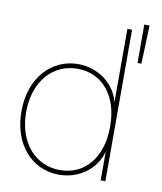

<svg xmlns="http://www.w3.org/2000/svg" viewBox="-86 -831 766 908"><g transform="rotate(10 297.5 -377.0)"><path d="M258.8 7.8C356.9 7.8 436 -55.2 457.5 -136.7H458V0H480.5V-727.5H458V-376H457.5C438.5 -458.5 356.9 -523.4 258.8 -523.4C130.9 -523.4 32.2 -418 32.2 -257.8C32.2 -96.2 129.4 7.8 258.8 7.8ZM258.8 -14.6C143.1 -14.6 54.7 -108.4 54.7 -257.8C54.7 -407.2 143.1 -501 258.8 -501C377.9 -501 458 -407.2 458 -257.8C458 -108.4 377.9 -14.6 258.8 -14.6ZM533.2 -577.1H551.8L558.6 -761.7H533.2Z"/></g></svg>

Font: Raveo Display Display Thin
Style: Regular
Weight: 100
Designer: Jakub Foglar, Rasmus Andersson (Inter)
Foundry: Jakubfoglar.com
Version: Version 1.100;Glyphs 3.2.3 (3260)